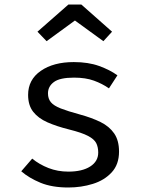

<svg xmlns="http://www.w3.org/2000/svg" viewBox="-20 -830 655 862"><path d="M286.7 -59.5Q349.2 -59.5 385.1 -82.6Q421 -105.6 421 -145.1Q421 -169.2 412.1 -187.2Q403.1 -205.1 375.4 -219.7Q347.7 -234.4 290.3 -248.7Q234.4 -262.6 193.1 -280.8Q151.8 -299 129 -328.2Q106.2 -357.4 106.2 -404.1Q106.2 -472.3 163.1 -511.8Q220 -551.3 311.3 -551.3Q376.4 -551.3 424.9 -533.8Q473.3 -516.4 507.2 -491.8L469.2 -433.3Q439 -454.4 401.8 -467.9Q364.6 -481.5 312.3 -481.5Q248.7 -481.5 222.1 -461.8Q195.4 -442.1 195.4 -410.8Q195.4 -386.7 208.5 -371Q221.5 -355.4 252.8 -343.1Q284.1 -330.8 339 -315.9Q391.8 -301.5 431.3 -282.1Q470.8 -262.6 492.6 -231Q514.4 -199.5 514.4 -149.2Q514.4 -91.8 481.5 -56.2Q448.7 -20.5 396.7 -4.4Q344.6 11.8 286.7 11.8Q213.3 11.8 161.8 -9.5Q110.3 -30.8 75.4 -61L124.6 -117.9Q156.4 -91.8 197.7 -75.6Q239 -59.5 286.7 -59.5ZM189.2 -645.1 148.2 -687.7 287.2 -809.7H345.1L483.1 -687.7L444.1 -645.1L316.4 -737.9Z"/></svg>

Font: FiraCode Nerd Font
Style: Regular
Weight: 400
Designer: Carrois Corporate, Edenspiekermann AG, Nikita Prokopov
Foundry: Carrois Corporate, Edenspiekermann AG, Nikita Prokopov
Version: Version 6.002;Nerd Fonts 3.4.0